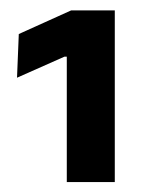

<svg xmlns="http://www.w3.org/2000/svg" viewBox="-20 -728 285 378"><path d="M111.5 -369.5V-616.5H107L13.5 -575L17 -661L120 -707.5H206V-369.5Z"/></svg>

Font: AnekLatin_SemiExpandedSemiBold
Style: Regular
Weight: 600
Width: 6
Designer: Yesha Goshar
Foundry: Ek Type
Version: Version 1.003